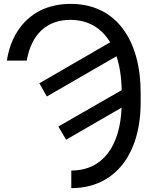

<svg xmlns="http://www.w3.org/2000/svg" viewBox="-20 -758 762 991"><path d="M15.6 -445.3H117.9C142 -580.3 220.2 -655.5 343 -655.5C435.4 -655.5 504.3 -612.9 548.7 -539.8L183.2 -328.1L221.6 -259.9L581.3 -467.7C598 -417.3 606.9 -358.3 608 -292.6L281.2 -105.1L321 -36.9L607.6 -202.4C600.1 -5.7 511.4 122.2 348 122.2V213.1C572.4 213.1 706 38.4 706 -228.7V-279.8C706 -546.9 582.4 -737.9 345.2 -737.9C136.4 -737.9 36.9 -593 15.6 -445.3Z"/></svg>

Font: Magic Ui Pro
Style: Regular
Weight: 400
Designer: Stefan Endress, Andreas Faust
Version: Version 1.000;FEAKit 1.0